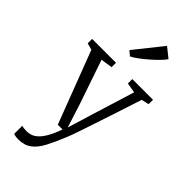

<svg xmlns="http://www.w3.org/2000/svg" viewBox="-340 -935 1252 1252"><g transform="rotate(45 286.5 -309.0)"><path d="M127.5 250Q114 250 101.8 248Q89.5 246 83.5 243V168Q89.5 171 102.8 172.5Q116 174 129 174Q147.5 174 166.5 168Q185.5 162 205.2 144.2Q225 126.5 245.5 91.8Q266 57 286 0H242.5L51.5 -500.5L5 -513.5V-554H225V-513.5L144.5 -501.5L249.5 -194.5L301 -33L350.5 -195.5L445 -501.5L375.5 -513.5V-554H566.5V-513.5L514.5 -501.5Q479.5 -393 452.8 -312.2Q426 -231.5 407 -174.2Q388 -117 375.2 -79Q362.5 -41 354 -18.2Q345.5 4.5 340.5 16Q309.5 92.5 281.8 144.8Q254 197 218.2 223.5Q182.5 250 127.5 250ZM260 -648 228.5 -674.5 382.5 -867.5 450.5 -813Q441 -797 417.2 -772.8Q393.5 -748.5 364 -722.8Q334.5 -697 306.8 -676.8Q279 -656.5 261 -648Z"/></g></svg>

Font: Merriweather 20pt Light
Style: Regular
Weight: 300
Version: Version 2.100